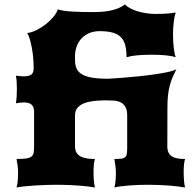

<svg xmlns="http://www.w3.org/2000/svg" viewBox="-20 -835 869 855"><path d="M53.7 0Q57.6 -12.7 59.1 -30.3Q60.5 -47.9 60.5 -64.9Q60.5 -80.6 58.6 -96.2Q56.6 -111.8 53.7 -127Q81.1 -127 96.7 -129.4Q112.3 -131.8 120.1 -137.9Q127.9 -144 129.9 -155.3Q131.8 -166.5 131.8 -184.1V-339.8Q131.3 -348.6 129.2 -355.7Q127 -362.8 121.8 -367.9Q116.7 -373 107.9 -376Q99.1 -378.9 85.9 -378.9Q78.6 -378.9 70.1 -377.9Q61.5 -377 50.8 -375Q53.2 -389.2 54.2 -405.8Q55.2 -422.4 55.2 -439.5Q55.2 -455.1 54.2 -470.2Q53.2 -485.4 50.8 -498Q71.8 -495.1 86.4 -495.1Q110.4 -495.1 120.1 -503.4Q129.9 -511.7 129.9 -531.2Q129.9 -554.7 127.7 -578.9Q125.5 -603 121.3 -624.5Q117.2 -646 112.1 -662.8Q106.9 -679.7 101.1 -688Q120.6 -689.9 143.1 -701.2Q165.5 -712.4 185.1 -728Q204.6 -743.7 219 -761.2Q233.4 -778.8 237.3 -793.5Q248 -789.6 264.9 -787.1Q281.7 -784.7 303 -783.4Q324.2 -782.2 348.1 -781.7Q372.1 -781.2 397 -781.2Q448.7 -781.2 483.2 -790.5Q517.6 -799.8 536.1 -815.4Q544.9 -806.2 559.3 -798.3Q573.7 -790.5 592 -784.9Q610.4 -779.3 631.6 -776.1Q652.8 -772.9 674.8 -772.9Q694.3 -772.9 708.3 -773.7Q722.2 -774.4 732.2 -775.4Q742.2 -776.4 749.5 -777.3Q756.8 -778.3 762.7 -779.3Q756.8 -763.7 753.7 -736.8Q750.5 -710 750.5 -682.6Q750.5 -667 751.2 -651.6Q752 -636.2 753.7 -622.3Q755.4 -608.4 757.6 -597.4Q759.8 -586.4 762.7 -580.1Q730.5 -591.3 653.3 -591.3Q618.2 -591.3 590.1 -588.6Q562 -585.9 543.5 -580.1Q543.5 -610.4 538.1 -632.3Q532.7 -654.3 519.3 -668.5Q505.9 -682.6 482.7 -689.5Q459.5 -696.3 423.8 -696.3Q397.9 -696.3 377.7 -687.7Q357.4 -679.2 343.3 -664.1Q329.1 -648.9 321.5 -628.4Q314 -607.9 314 -584V-568.8Q314 -546.4 320.8 -530.5Q327.6 -514.6 344.5 -504.4Q361.3 -494.1 389.6 -489.3Q418 -484.4 460.9 -484.4Q463.9 -484.4 485.1 -485.8Q506.3 -487.3 536.9 -489.7Q567.4 -492.2 603.3 -495.8Q639.2 -499.5 671.9 -504.4Q704.6 -509.3 730.2 -514.9Q755.9 -520.5 765.6 -527.3Q755.9 -508.3 748.5 -491Q741.2 -473.6 736.1 -454.3Q731 -435.1 728.3 -412.1Q725.6 -389.2 725.6 -359.4L725.1 -184.1Q725.1 -166.5 730.7 -155.3Q736.3 -144 746.6 -137.9Q756.8 -131.8 771.5 -129.4Q786.1 -127 804.2 -127Q800.8 -116.7 799.3 -101.6Q797.9 -86.4 797.9 -69.3Q797.9 -50.8 799.3 -32Q800.8 -13.2 804.2 0Q792 -2.4 774.2 -4.6Q756.3 -6.8 734.6 -8.5Q712.9 -10.3 688.7 -11.2Q664.6 -12.2 639.6 -12.2Q619.1 -12.2 597.2 -11.5Q575.2 -10.7 554.7 -9Q534.2 -7.3 517.1 -5.1Q500 -2.9 489.3 0Q493.2 -12.7 494.6 -30.3Q496.1 -47.9 496.1 -64.9Q496.1 -80.6 493.9 -96.2Q491.7 -111.8 489.3 -127Q509.8 -127 521.2 -128.7Q532.7 -130.4 538.3 -136.2Q543.9 -142.1 545.2 -153.3Q546.4 -164.6 546.4 -184.1V-319.8Q546.4 -345.2 538.3 -359.1Q530.3 -373 516.4 -379.6Q502.4 -386.2 483.9 -387.2Q465.3 -388.2 444.8 -388.2Q419.9 -387.7 396.2 -385Q372.6 -382.3 354.2 -375Q335.9 -367.7 325 -354.7Q314 -341.8 314 -320.8V-184.1Q314 -166.5 320.8 -155.3Q327.6 -144 339.6 -137.9Q351.6 -131.8 367.7 -129.4Q383.8 -127 402.8 -127Q399.4 -116.7 397.9 -101.6Q396.5 -86.4 396.5 -69.3Q396.5 -50.8 397.9 -32Q399.4 -13.2 402.8 0Q390.6 -2.4 372.3 -4.6Q354 -6.8 332 -8.5Q310.1 -10.3 285.9 -11.2Q261.7 -12.2 238.3 -12.2Q214.8 -12.2 188 -11.5Q161.1 -10.7 135.5 -9Q109.9 -7.3 88.1 -5.1Q66.4 -2.9 53.7 0Z"/></svg>

Font: Arbutus
Style: Regular
Weight: 400
Designer: Karolina Lach
Foundry: Sorkin Type Co.
Version: Version 1.003